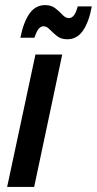

<svg xmlns="http://www.w3.org/2000/svg" viewBox="-20 -733 380 753"><path d="M8 0 119 -519H224L114 0ZM60 -585Q72 -646 95.5 -679.5Q119 -713 157 -713Q181 -713 197 -700.5Q213 -688 225 -675Q237 -662 250 -662Q260 -662 268.5 -671Q277 -680 285 -708H340Q329 -647 305.5 -613Q282 -579 244 -579Q219 -579 203 -592Q187 -605 175 -617.5Q163 -630 151 -630Q141 -630 132.5 -621Q124 -612 115 -585Z"/></svg>

Font: Radio Canada Condensed Medium
Style: Italic
Weight: 500
Width: 3
Italic angle: -12°
Designer: Charles Daoud, Etienne Aubert Bonn, Alexandre Saumier Demers, Jacques Le Bailly
Foundry: Radio-Canada
Version: Version 2.104; ttfautohint (v1.8.4.7-5d5b);gftools[0.9.28.de